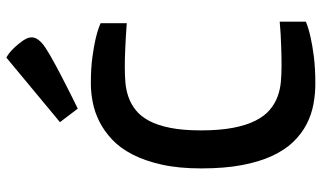

<svg xmlns="http://www.w3.org/2000/svg" viewBox="-228 -792 1031 616"><g transform="rotate(-90 288.0 -483.5)"><path d="M328.1 12.2Q294.4 12.2 261 5.9Q227.5 -0.5 197.5 -16.1Q167.5 -31.7 141.6 -58.3Q115.7 -85 96.7 -125.7Q77.6 -166.5 66.9 -222.7Q56.2 -278.8 56.2 -354Q56.2 -426.3 68.4 -480.7Q80.6 -535.2 101.1 -574.7Q121.6 -614.3 148.9 -639.9Q176.3 -665.5 206.5 -680.7Q236.8 -695.8 268.1 -701.9Q299.3 -708 328.1 -708Q377 -708 413.1 -703.1Q449.2 -698.2 473.6 -692.4Q502 -685.5 522 -676.8V-592.8Q502 -594.2 479 -595.7Q459.5 -596.7 434.3 -597.9Q409.2 -599.1 381.8 -599.1Q356.9 -599.1 332.3 -597.2Q307.6 -595.2 284.9 -587.2Q262.2 -579.1 242.7 -563.5Q223.1 -547.9 208.7 -520.8Q194.3 -493.7 186.3 -453.1Q178.2 -412.6 178.2 -355Q178.2 -294.4 186.5 -251.5Q194.8 -208.5 209.5 -179.7Q224.1 -150.9 243.7 -134.3Q263.2 -117.7 286.1 -109.1Q309.1 -100.6 334 -98.4Q358.9 -96.2 383.8 -96.2Q416 -96.2 442.4 -97.2Q468.8 -98.1 487.3 -99.1Q509.3 -100.6 526.9 -102.1V-18.1Q505.4 -9.3 476.1 -2.9Q450.7 2.9 413.8 7.6Q377 12.2 328.1 12.2ZM204.6 -807.1 411.6 -979Q417.5 -976.1 424.8 -970.7Q431.2 -965.8 439.2 -958Q447.3 -950.2 457 -938Q466.8 -926.3 471.7 -916.5Q476.6 -906.7 476.6 -897.5Q476.6 -876 443.8 -854Q433.6 -847.2 419.7 -839.1Q405.8 -831.1 389.9 -822.5Q374 -814 357.4 -805.2Q340.8 -796.4 325.2 -788.6Q288.1 -769.5 248 -750Z"/></g></svg>

Font: Doppio One
Style: Regular
Weight: 400
Designer: Szymon Celej
Foundry: Szymon Celej
Version: Version 1.002